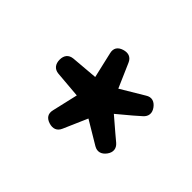

<svg xmlns="http://www.w3.org/2000/svg" viewBox="-78 -950 641 641"><g transform="rotate(-45 242.0 -630.0)"><path d="M283 -496 305 -471C318 -456 335 -455 351 -467C367 -479 372 -495 361 -512L312 -594L397 -631C416 -639 421 -655 415 -674C409 -693 396 -702 376 -697L285 -676L277 -771C275 -791 262 -801 242 -801C222 -801 208 -791 206 -771L198 -676L107 -697C87 -702 74 -693 68 -674C62 -655 67 -639 86 -631L171 -594L122 -512C112 -495 117 -479 133 -467C149 -455 166 -456 179 -471L200 -496L242 -545Z"/></g></svg>

Font: GenSenRounded2 TW M
Style: Regular
Weight: 500
Version: Version 2.100;PS 2.1;hotconv 16.6.51;makeotf.lib2.5.65220 DE